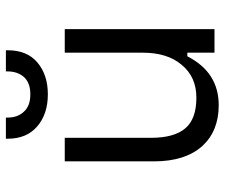

<svg xmlns="http://www.w3.org/2000/svg" viewBox="-74 -656 745 636"><g transform="rotate(-90 298.0 -338.5)"><path d="M441 -90H429Q376 14 267 14Q182 14 132 -40Q81 -97 81 -200V-496H159V-210Q159 -133 191 -96Q222 -60 292 -60Q361 -60 401 -109Q441 -156 441 -238V-496H519V0H441ZM156 -685V-691H226V-686Q226 -652 245 -632Q264 -610 303 -610Q342 -610 361 -632Q379 -653 379 -686V-691H449V-685Q449 -621 409 -587Q368 -552 303 -552Q238 -552 197 -587Q156 -622 156 -685Z"/></g></svg>

Font: Rilu
Style: Regular
Weight: 500
Designer: Alí Sinisterra
Foundry: Alí Sinisterra
Version: 0.1